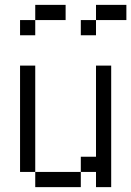

<svg xmlns="http://www.w3.org/2000/svg" viewBox="-20 -770 540 790"><path d="M250 -687.5V-750H125V-687.5H62.5V-625H125V-687.5ZM500 -687.5V-750H375V-687.5H312.5V-625H375V-687.5ZM125 -62.5V0H312.5V-62.5ZM125 -62.5V-500H62.5V-62.5ZM375 -62.5V0H437.5Q437.5 0 437.5 -500H375Q375 -500 375 -125H312.5V-62.5Z"/></svg>

Font: Unifont
Style: Regular
Weight: 500
Version: Version 15.1.04